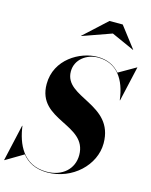

<svg xmlns="http://www.w3.org/2000/svg" viewBox="-166 -1086 939 1193"><g transform="rotate(15 303.5 -489.0)"><path d="M427 -924.5 574 -858.5 575 -859.5 471.5 -994.5H386.5L239.5 -859.5L241 -858.5ZM-20.5 10 93 -57.5C127.5 -14 179 15 255.5 15C416.5 15 548 -110 548 -250C548 -505 235.5 -460 235.5 -630C235.5 -708.5 306.5 -756.5 377.5 -756.5C499 -756.5 560 -665 575.5 -535H577.5L628.5 -760H626.5L517 -697C483.5 -736.5 436.5 -760 372.5 -760C261.5 -760 110.5 -675 110.5 -515C110.5 -280 420.5 -340 420.5 -140C420.5 -51 351.5 11.5 250.5 11.5C99 11.5 47.5 -113 32.5 -225H30.5L-22.5 10Z"/></g></svg>

Font: Bodoni* 96pt
Style: Bold Italic
Weight: 700
Italic angle: -13°
Version: Version 2.3